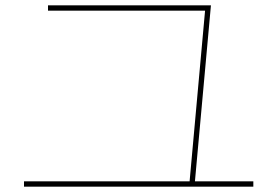

<svg xmlns="http://www.w3.org/2000/svg" viewBox="-20 -720 1040 720"><path d="M70 -40H691L749 -680H160V-700H771L711 -40H930V-20H70Z"/></svg>

Font: Enso Thin
Style: Regular
Weight: 100
Designer: Coji Morishita
Foundry: UNDERFOREST DESIGN
Version: Version 1.000